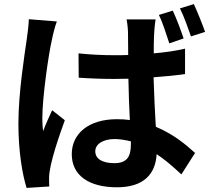

<svg xmlns="http://www.w3.org/2000/svg" viewBox="-20 -863 1040 939"><path d="M983 -707C970 -744 946 -804 928 -843L860 -822C880 -782 899 -728 914 -685ZM878 -675C865 -714 844 -770 825 -811L757 -790C777 -750 793 -695 808 -651ZM121 -769C120 -738 115 -700 111 -672C100 -595 70 -409 70 -259C70 -122 89 -12 110 56L221 49C220 34 220 18 220 7C220 -61 274 -211 297 -275L235 -324C220 -291 204 -257 191 -222C188 -243 187 -267 187 -286C187 -387 218 -602 234 -669C237 -687 250 -739 258 -758ZM885 -625C838 -614 788 -607 732 -602C732 -658 732 -712 741 -768H599C603 -749 606 -719 606 -703C606 -682 607 -642 607 -594C584 -593 561 -593 538 -593C479 -593 421 -596 364 -602L365 -483C423 -479 481 -477 538 -477C561 -477 584 -478 608 -478C609 -406 612 -337 615 -276C595 -279 574 -280 551 -280C414 -280 331 -210 331 -109C331 -5 415 53 552 53C686 53 741 -15 746 -109C779 -88 819 -55 867 -10L934 -115C887 -158 826 -208 742 -243C738 -311 734 -389 731 -485C787 -489 838 -494 885 -501ZM620 -155C620 -95 599 -65 539 -65C486 -65 446 -83 446 -123C446 -159 485 -183 541 -183C564 -183 589 -179 620 -172Z"/></svg>

Font: Spoqa Han Sans Neo Bold
Style: Bold
Weight: 700
Designer: [Spoqa Han Sans Neo] Dong-huui Kim  Younghwa Kang  Yujin Lee  [Noto Sans] Ryoko NISHIZUKA  (kana & ideographs); Paul D. 
Foundry: Spoqa (http://www.spoqa-han-sans.com)
Version: Version 1.000